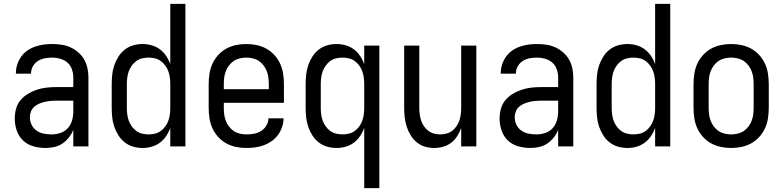

<svg xmlns="http://www.w3.org/2000/svg" viewBox="-20 -755 4040 990"><path d="M214 8Q183 8 152.5 -0.5Q122 -9 99.5 -30Q77 -51 66.5 -81.5Q56 -112 56 -143Q56 -168 62.5 -193Q69 -218 85 -237.5Q101 -257 123 -270.5Q145 -284 169 -292Q193 -300 218 -303Q243 -306 269 -306H358V-355Q358 -376 351 -397Q344 -418 328 -432Q312 -446 291 -452Q270 -458 249 -458Q230 -458 211 -454.5Q192 -451 175.5 -440.5Q159 -430 149.5 -413Q140 -396 140 -377V-375H62V-378Q62 -401 69 -422.5Q76 -444 89 -462.5Q102 -481 120.5 -494Q139 -507 160.5 -514.5Q182 -522 204 -525Q226 -528 249 -528Q273 -528 297 -524.5Q321 -521 343 -511Q365 -501 383.5 -485Q402 -469 414 -448Q426 -427 431 -403Q436 -379 436 -355V0H358V-86Q350 -65 335.5 -46.5Q321 -28 302 -15Q283 -2 260 3Q237 8 214 8ZM246 -62Q269 -62 291.5 -69.5Q314 -77 329.5 -94Q345 -111 351.5 -134Q358 -157 358 -180V-236H269Q254 -236 239 -234.5Q224 -233 209.5 -229.5Q195 -226 181 -220Q167 -214 156 -204Q145 -194 139.5 -179.5Q134 -165 134 -150Q134 -130 143 -111.5Q152 -93 168.5 -81.5Q185 -70 205 -66Q225 -62 246 -62Z M715 8Q690 8 666 1Q642 -6 622.5 -21.5Q603 -37 590 -58Q577 -79 569 -102.5Q561 -126 558.5 -150.5Q556 -175 556 -200V-320Q556 -345 558.5 -369.5Q561 -394 569 -417.5Q577 -441 590 -462Q603 -483 622.5 -498.5Q642 -514 666 -521Q690 -528 715 -528Q739 -528 762 -521.5Q785 -515 804 -501Q823 -487 836.5 -467Q850 -447 858 -424V-735H936V0H858V-96Q850 -73 836.5 -53Q823 -33 804 -19Q785 -5 762 1.5Q739 8 715 8ZM746 -62Q763 -62 779.5 -66Q796 -70 809.5 -80Q823 -90 833 -104Q843 -118 848.5 -134Q854 -150 856 -166.5Q858 -183 858 -200V-320Q858 -337 856 -353.5Q854 -370 848.5 -386Q843 -402 833 -416Q823 -430 809.5 -440Q796 -450 779.5 -454Q763 -458 746 -458Q729 -458 712.5 -454Q696 -450 682.5 -440Q669 -430 659 -416Q649 -402 643.5 -386Q638 -370 636 -353.5Q634 -337 634 -320V-200Q634 -183 636 -166.5Q638 -150 643.5 -134Q649 -118 659 -104Q669 -90 682.5 -80Q696 -70 712.5 -66Q729 -62 746 -62Z M1250 8Q1223 8 1196.5 2.5Q1170 -3 1146.5 -16Q1123 -29 1104.5 -49.5Q1086 -70 1075 -94.5Q1064 -119 1060 -146Q1056 -173 1056 -200V-320Q1056 -347 1060 -374Q1064 -401 1075 -425.5Q1086 -450 1104.5 -470.5Q1123 -491 1146.5 -504Q1170 -517 1196.5 -522.5Q1223 -528 1250 -528Q1277 -528 1303.5 -522.5Q1330 -517 1353.5 -504Q1377 -491 1395.5 -470.5Q1414 -450 1425 -425.5Q1436 -401 1440 -374Q1444 -347 1444 -320V-225H1134V-200Q1134 -183 1136 -166Q1138 -149 1144 -133Q1150 -117 1160.5 -103Q1171 -89 1185 -79.5Q1199 -70 1216 -66Q1233 -62 1250 -62Q1270 -62 1289.5 -65.5Q1309 -69 1326 -79.5Q1343 -90 1353.5 -107.5Q1364 -125 1364 -145H1442Q1442 -122 1434.5 -100Q1427 -78 1413.5 -59.5Q1400 -41 1381 -27.5Q1362 -14 1340.5 -6Q1319 2 1296 5Q1273 8 1250 8ZM1366 -295V-320Q1366 -337 1364 -354Q1362 -371 1356 -387Q1350 -403 1339.5 -417Q1329 -431 1315 -440.5Q1301 -450 1284 -454Q1267 -458 1250 -458Q1233 -458 1216 -454Q1199 -450 1185 -440.5Q1171 -431 1160.5 -417Q1150 -403 1144 -387Q1138 -371 1136 -354Q1134 -337 1134 -320V-295Z M1858 215V-96Q1850 -73 1836.5 -53Q1823 -33 1804 -19Q1785 -5 1762 1.5Q1739 8 1715 8Q1690 8 1666 1Q1642 -6 1622.5 -21.5Q1603 -37 1590 -58Q1577 -79 1569 -102.5Q1561 -126 1558.5 -150.5Q1556 -175 1556 -200V-320Q1556 -345 1558.5 -369.5Q1561 -394 1569 -417.5Q1577 -441 1590 -462Q1603 -483 1622.5 -498.5Q1642 -514 1666 -521Q1690 -528 1715 -528Q1739 -528 1762 -521.5Q1785 -515 1804 -501Q1823 -487 1836.5 -467Q1850 -447 1858 -424V-520H1936V215ZM1746 -62Q1763 -62 1779.5 -66Q1796 -70 1809.5 -80Q1823 -90 1833 -104Q1843 -118 1848.5 -134Q1854 -150 1856 -166.5Q1858 -183 1858 -200V-320Q1858 -337 1856 -353.5Q1854 -370 1848.5 -386Q1843 -402 1833 -416Q1823 -430 1809.5 -440Q1796 -450 1779.5 -454Q1763 -458 1746 -458Q1729 -458 1712.5 -454Q1696 -450 1682.5 -440Q1669 -430 1659 -416Q1649 -402 1643.5 -386Q1638 -370 1636 -353.5Q1634 -337 1634 -320V-200Q1634 -183 1636 -166.5Q1638 -150 1643.5 -134Q1649 -118 1659 -104Q1669 -90 1682.5 -80Q1696 -70 1712.5 -66Q1729 -62 1746 -62Z M2219 8Q2194 8 2170.5 1Q2147 -6 2128 -22Q2109 -38 2096.5 -59Q2084 -80 2076.5 -103.5Q2069 -127 2066.5 -151.5Q2064 -176 2064 -200V-520H2142V-200Q2142 -183 2144 -166.5Q2146 -150 2151 -134.5Q2156 -119 2165.5 -105Q2175 -91 2188 -81Q2201 -71 2217 -66.5Q2233 -62 2250 -62Q2267 -62 2283 -66.5Q2299 -71 2312 -81Q2325 -91 2334.5 -105Q2344 -119 2349 -134.5Q2354 -150 2356 -166.5Q2358 -183 2358 -200V-520H2436V0H2358V-95Q2350 -73 2337.5 -53Q2325 -33 2306.5 -19Q2288 -5 2265 1.5Q2242 8 2219 8Z M2714 8Q2683 8 2652.5 -0.5Q2622 -9 2599.5 -30Q2577 -51 2566.5 -81.5Q2556 -112 2556 -143Q2556 -168 2562.5 -193Q2569 -218 2585 -237.5Q2601 -257 2623 -270.5Q2645 -284 2669 -292Q2693 -300 2718 -303Q2743 -306 2769 -306H2858V-355Q2858 -376 2851 -397Q2844 -418 2828 -432Q2812 -446 2791 -452Q2770 -458 2749 -458Q2730 -458 2711 -454.5Q2692 -451 2675.5 -440.5Q2659 -430 2649.5 -413Q2640 -396 2640 -377V-375H2562V-378Q2562 -401 2569 -422.5Q2576 -444 2589 -462.5Q2602 -481 2620.5 -494Q2639 -507 2660.5 -514.5Q2682 -522 2704 -525Q2726 -528 2749 -528Q2773 -528 2797 -524.5Q2821 -521 2843 -511Q2865 -501 2883.5 -485Q2902 -469 2914 -448Q2926 -427 2931 -403Q2936 -379 2936 -355V0H2858V-86Q2850 -65 2835.5 -46.5Q2821 -28 2802 -15Q2783 -2 2760 3Q2737 8 2714 8ZM2746 -62Q2769 -62 2791.5 -69.5Q2814 -77 2829.5 -94Q2845 -111 2851.5 -134Q2858 -157 2858 -180V-236H2769Q2754 -236 2739 -234.5Q2724 -233 2709.5 -229.5Q2695 -226 2681 -220Q2667 -214 2656 -204Q2645 -194 2639.5 -179.5Q2634 -165 2634 -150Q2634 -130 2643 -111.5Q2652 -93 2668.5 -81.5Q2685 -70 2705 -66Q2725 -62 2746 -62Z M3215 8Q3190 8 3166 1Q3142 -6 3122.5 -21.5Q3103 -37 3090 -58Q3077 -79 3069 -102.5Q3061 -126 3058.5 -150.5Q3056 -175 3056 -200V-320Q3056 -345 3058.5 -369.5Q3061 -394 3069 -417.5Q3077 -441 3090 -462Q3103 -483 3122.5 -498.5Q3142 -514 3166 -521Q3190 -528 3215 -528Q3239 -528 3262 -521.5Q3285 -515 3304 -501Q3323 -487 3336.5 -467Q3350 -447 3358 -424V-735H3436V0H3358V-96Q3350 -73 3336.5 -53Q3323 -33 3304 -19Q3285 -5 3262 1.5Q3239 8 3215 8ZM3246 -62Q3263 -62 3279.5 -66Q3296 -70 3309.5 -80Q3323 -90 3333 -104Q3343 -118 3348.5 -134Q3354 -150 3356 -166.5Q3358 -183 3358 -200V-320Q3358 -337 3356 -353.5Q3354 -370 3348.5 -386Q3343 -402 3333 -416Q3323 -430 3309.5 -440Q3296 -450 3279.5 -454Q3263 -458 3246 -458Q3229 -458 3212.5 -454Q3196 -450 3182.5 -440Q3169 -430 3159 -416Q3149 -402 3143.5 -386Q3138 -370 3136 -353.5Q3134 -337 3134 -320V-200Q3134 -183 3136 -166.5Q3138 -150 3143.5 -134Q3149 -118 3159 -104Q3169 -90 3182.5 -80Q3196 -70 3212.5 -66Q3229 -62 3246 -62Z M3750 8Q3723 8 3696.5 2.5Q3670 -3 3646.5 -16Q3623 -29 3604.5 -49.5Q3586 -70 3575 -94.5Q3564 -119 3560 -146Q3556 -173 3556 -200V-320Q3556 -347 3560 -374Q3564 -401 3575 -425.5Q3586 -450 3604.5 -470.5Q3623 -491 3646.5 -504Q3670 -517 3696.5 -522.5Q3723 -528 3750 -528Q3777 -528 3803.5 -522.5Q3830 -517 3853.5 -504Q3877 -491 3895.5 -470.5Q3914 -450 3925 -425.5Q3936 -401 3940 -374Q3944 -347 3944 -320V-200Q3944 -173 3940 -146Q3936 -119 3925 -94.5Q3914 -70 3895.5 -49.5Q3877 -29 3853.5 -16Q3830 -3 3803.5 2.5Q3777 8 3750 8ZM3750 -62Q3767 -62 3784 -66Q3801 -70 3815 -79.5Q3829 -89 3839.5 -103Q3850 -117 3856 -133Q3862 -149 3864 -166Q3866 -183 3866 -200V-320Q3866 -337 3864 -354Q3862 -371 3856 -387Q3850 -403 3839.5 -417Q3829 -431 3815 -440.5Q3801 -450 3784 -454Q3767 -458 3750 -458Q3733 -458 3716 -454Q3699 -450 3685 -440.5Q3671 -431 3660.5 -417Q3650 -403 3644 -387Q3638 -371 3636 -354Q3634 -337 3634 -320V-200Q3634 -183 3636 -166Q3638 -149 3644 -133Q3650 -117 3660.5 -103Q3671 -89 3685 -79.5Q3699 -70 3716 -66Q3733 -62 3750 -62Z"/></svg>

Font: Iosevka Fixed
Style: Regular
Weight: 400
Monospace: yes
Designer: Belleve Invis
Foundry: Belleve Invis
Version: Version 33.2.4